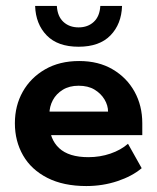

<svg xmlns="http://www.w3.org/2000/svg" viewBox="-20 -615 528 645"><path d="M270 10Q193 10 139 -17.5Q85 -45 57.5 -93Q30 -141 30 -201Q30 -260 56.5 -307Q83 -354 131.5 -382Q180 -410 246 -410Q311 -410 358.5 -382Q406 -354 432 -307Q458 -260 458 -201V-161H95V-240H343Q343 -261 331 -281Q319 -301 297.5 -314Q276 -327 244 -327Q213 -327 191 -313.5Q169 -300 157.5 -278.5Q146 -257 146 -232V-201Q146 -148 178.5 -117.5Q211 -87 277 -87Q316 -87 351 -99Q386 -111 410 -132L456 -50Q424 -23 374.5 -6.5Q325 10 270 10ZM244 -458Q174 -458 137 -496Q100 -534 98 -595H171Q173 -560 193 -541.5Q213 -523 244 -523Q275 -523 295 -541.5Q315 -560 317 -595H390Q388 -534 351 -496Q314 -458 244 -458Z"/></svg>

Font: Rokkitt SemiBold
Style: Bold
Weight: 700
Version: Version 3.103